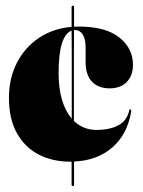

<svg xmlns="http://www.w3.org/2000/svg" viewBox="-20 -550 494 665"><path d="M236 -269Q236 -230 236 -195.5Q236 -161 236 -131Q268.5 -100 315 -100Q359.5 -100 389.5 -115.8Q419.5 -131.5 427.5 -167Q428.5 -172 432 -171Q435 -170 434.5 -165Q422 -86 369.8 -40Q317.5 6 236.5 9.5Q236.5 33.5 236.5 53.2Q236.5 73 236.5 89.5Q236.5 94.5 232 94.5Q228 94.5 228 89Q228 73 228 53.5Q228 34 228 10Q226 10 223.5 10Q162 10 114 -14.8Q66 -39.5 38.5 -88.8Q11 -138 11 -211Q11 -279 38.5 -332.5Q66 -386 115 -418.8Q164 -451.5 228 -457Q228 -478 228 -495Q228 -512 228 -525.5Q228 -530.5 232.5 -530.5Q236.5 -530.5 236.5 -525.5Q236.5 -512 236.5 -495.2Q236.5 -478.5 236.5 -457.5Q244 -458 252 -458Q346 -458 393.2 -420.2Q440.5 -382.5 440.5 -326Q440.5 -288.5 419.2 -266.2Q398 -244 359.5 -244Q320.5 -244 298.5 -267.2Q276.5 -290.5 276.5 -335V-385Q276.5 -415 266.5 -430.5Q256.5 -446 240 -446Q238 -446 236.5 -446Q236 -413.5 236 -370.2Q236 -327 236 -269ZM183 -297Q183 -243 195 -203.5Q207 -164 228.5 -139Q228.5 -168 228.5 -200.2Q228.5 -232.5 228.5 -269Q228.5 -326 228.5 -368.8Q228.5 -411.5 228 -444Q183 -427 183 -297Z"/></svg>

Font: Fraunces 144pt S000 Black
Style: Regular
Weight: 900
Version: Version 1.000; ttfautohint (v1.8.3)